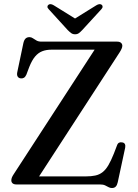

<svg xmlns="http://www.w3.org/2000/svg" viewBox="-20 -904 674 941"><path d="M567 -648.5 157 -17 101 -39.5H401.5Q427.5 -39.5 447.2 -43.8Q467 -48 482.5 -60Q498 -72 511 -94Q524 -116 538 -151L553.5 -191.5Q557 -201.5 563.8 -204.8Q570.5 -208 579.5 -206Q589 -204.5 592.2 -197.5Q595.5 -190.5 593.5 -180L557 -10.5Q554 3.5 547.2 10.5Q540.5 17.5 528.5 17.5Q519.5 17.5 512 13.2Q504.5 9 495 4.5Q485.5 0 470 0H61Q48 0 41.8 -5.5Q35.5 -11 35.5 -20Q35.5 -26.5 38.2 -33.8Q41 -41 47 -50L459 -684L473 -660.5H231.5Q206.5 -660.5 186.8 -652.8Q167 -645 151.8 -626.8Q136.5 -608.5 123.5 -576L109 -537.5Q104 -526.5 96.5 -522.5Q89 -518.5 80.5 -520Q71 -521.5 66.5 -529Q62 -536.5 64.5 -549.5L94.5 -692.5Q98 -708 105.2 -715Q112.5 -722 124.5 -722Q133.5 -722 141.2 -716.5Q149 -711 158.8 -705.5Q168.5 -700 183 -700H553.5Q566.5 -700 573 -694.2Q579.5 -688.5 579.5 -679.5Q579.5 -673.5 576.2 -665.8Q573 -658 567 -648.5ZM367.5 -801 243.5 -878Q227 -888 217.5 -880.5Q213 -877.5 212.5 -871.5Q212 -865.5 219 -858.5L312 -756.5Q321.5 -747 329.2 -741.5Q337 -736 348 -736Q359 -736 366.5 -741.5Q374 -747 383 -756.5L476.5 -858.5Q483 -865.5 482.8 -871.5Q482.5 -877.5 478.5 -880.5Q468.5 -888 452 -878L328 -801Z"/></svg>

Font: Fraunces 20pt
Style: Regular
Weight: 400
Version: Version 1.000;[b76b70a41]